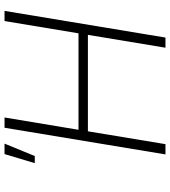

<svg xmlns="http://www.w3.org/2000/svg" viewBox="30 -798 768 868"><g transform="rotate(-90 414.0 -364.0)"><path d="M149.9 0 270.5 -727.5H316.9L261.2 -393.1H697.3L752.9 -727.5H798.8L678.2 0H632.3L690.4 -350.6H254.4L196.3 0ZM110.4 -590.8 151.4 -727.5H198.7L142.6 -590.8Z"/></g></svg>

Font: Inter ExtraLight
Style: Italic
Weight: 250
Italic angle: -9.3988°
Designer: Rasmus Andersson
Foundry: rsms
Version: Version 4.001;git-66647c0bb